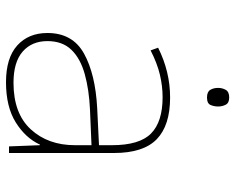

<svg xmlns="http://www.w3.org/2000/svg" viewBox="-92 -682 784 640"><g transform="rotate(90 300.0 -362.0)"><path d="M254 10Q173 10 131.5 -27.5Q90 -65 90 -128Q90 -212 158.5 -250Q227 -288 341 -294L464 -300V-343Q464 -435 425 -473.5Q386 -512 304 -512Q267 -512 229 -503Q191 -494 148 -472L139 -497Q179 -517 220.5 -527Q262 -537 305 -537Q398 -537 444 -492.5Q490 -448 490 -350V0H468L464 -103H462Q440 -55 388 -22.5Q336 10 254 10ZM256 -15Q358 -15 411 -72.5Q464 -130 464 -220V-275L346 -270Q279 -267 227 -252.5Q175 -238 146 -208Q117 -178 117 -128Q117 -76 152 -45.5Q187 -15 256 -15ZM305 -660Q286 -660 279.5 -671Q273 -682 273 -697Q273 -711 279.5 -722.5Q286 -734 305 -734Q323 -734 329 -722.5Q335 -711 335 -697Q335 -684 330 -672Q325 -660 305 -660Z"/></g></svg>

Font: Noto Sans Mono Thin
Style: Regular
Weight: 100
Designer: Monotype Design Team
Foundry: Monotype Imaging Inc.
Version: Version 2.014